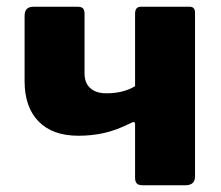

<svg xmlns="http://www.w3.org/2000/svg" viewBox="-20 -550 655 570"><path d="M404 0Q391 0 386 -5.5Q381 -11 381 -22V-181Q381 -192 369 -185Q325 -163 288.5 -155Q252 -147 213 -147Q136 -147 94.5 -189.5Q53 -232 53 -309V-503Q53 -530 79 -530H210Q222 -530 226.5 -525Q231 -520 231 -508V-332Q231 -314 238 -301Q245 -288 259.5 -280.5Q274 -273 296 -273Q320 -273 341 -278Q362 -283 381 -294V-509Q381 -530 398 -530H543Q559 -530 559 -512V-26Q559 0 530 0Z"/></svg>

Font: Libre Franklin ExtraBold
Style: Regular
Weight: 800
Designer: Pablo Impallari, Rodrigo Fuenzalida, Nhung Nguyen
Foundry: Impallari Type
Version: Version 3.000